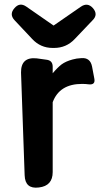

<svg xmlns="http://www.w3.org/2000/svg" viewBox="-20 -822 462 849"><path d="M73 -501Q72 -571 142 -564L185 -558Q213 -555 213 -527V-498Q233 -522 252 -537Q271 -551 301 -559Q318 -564 340 -565Q379 -568 387 -528L397 -475Q403 -446 373 -449Q365 -450 358 -450.5Q351 -451 343 -451Q243 -451 213 -370V-61Q213 0 152 7Q91 15 89 -47ZM213 -610Q159 -610 122 -650L44 -733Q20 -759 44 -786Q67 -813 96 -793L217 -709L337 -792Q367 -813 391 -786Q415 -758 390 -733L310 -649Q273 -610 219 -610Z"/></svg>

Font: MaokenZhuyuanTi
Style: Regular
Weight: 400
Designer: Fontworks Inc & LongZhuTi team: ZERO子、时光羊、荆南、频凡、刘鹏、Little White Dog、帆影Magmeta、奈白不弍、白日月球、ChaoTawei、雨三（排名不分先后）
Version: Version 1.000; 20230222